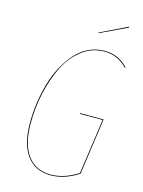

<svg xmlns="http://www.w3.org/2000/svg" viewBox="-127 -918 744 1000"><g transform="rotate(15 245.5 -417.5)"><path d="M440.9 -843.8 442.9 -839.8 296.9 -770.5 294.9 -773.4ZM351.6 -689.9Q391.6 -689.9 421.4 -676.5Q451.2 -663.1 478.5 -634.8L476.1 -631.3Q448.7 -659.2 419.4 -672.6Q390.1 -686 351.1 -686Q285.6 -686 231.9 -645Q178.2 -604 145.3 -537.4Q112.3 -470.7 94.5 -390.6Q76.7 -310.5 76.7 -227.1Q76.7 -114.3 120.6 -54.4Q164.6 5.4 246.1 5.4Q316.9 5.4 391.6 -41.5L434.1 -339.4H311.5V-343.3H438.5L395.5 -39.1Q320.3 9.3 246.1 9.3Q163.1 9.3 117.7 -51.8Q72.3 -112.8 72.3 -227.1Q72.3 -282.2 80.3 -337.4Q88.4 -392.6 103.5 -444.3Q118.7 -496.1 142.8 -540.5Q167 -585 197 -618.4Q227.1 -651.9 266.8 -670.9Q306.6 -689.9 351.6 -689.9Z"/></g></svg>

Font: Fira Sans Compressed Four
Style: Italic
Weight: 100
Width: 3
Italic angle: -8°
Designer: Carrois Corporate & Edenspiekermann AG
Foundry: Carrois Corporate GbR & Edenspiekermann AG
Version: Version 4.203;PS 004.203;hotconv 1.0.88;makeotf.lib2.5.64775